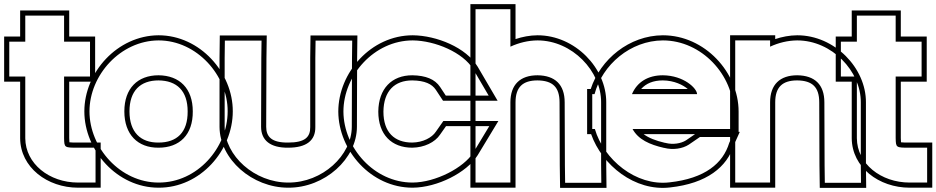

<svg xmlns="http://www.w3.org/2000/svg" viewBox="-128 -825 4565 936"><path d="M184.4 -452V-152C185.5 -105 185.5 -105 252.8 -105H337.8V65H252.8C112 65 -3.8 -27 -4.8 -151V-152V-452H-82.8V-622H-4.8V-664V-749H184.4V-664V-622H225.8H310.8V-452H225.8ZM209.4 -427H335.8V-647H209.4V-774H-29.8V-647H-107.8V-427H-29.8V-150.9C-28.7 -9.3 102.3 90 252.8 90H362.8V-130H252.8C231.2 -130 216.9 -130.3 210.4 -131.3C209.9 -135.4 209.6 -143.1 209.4 -152.3Z M308.2 -282C308.2 -459 459.2 -627 645 -628C831.8 -628 982.8 -457 981.8 -282C981.8 -105 833.8 66 645 65C458.2 65 308.2 -105 308.2 -282ZM478.2 -282C478.2 -169 543.8 -104 645 -105C747.3 -105 812.8 -168 811.8 -282C811.8 -394 747.3 -457 645 -458C542.7 -458 478.2 -394 478.2 -282ZM283.2 -282C283.2 -92.1 442.9 90 644.9 90C849.2 91.1 1006.8 -92.4 1006.8 -281.9C1007.8 -470 847.1 -653 644.9 -653C444 -651.9 283.2 -472.2 283.2 -282ZM503.2 -282C503.2 -382.3 556 -433 644.9 -433C734.1 -432.1 786.8 -382.2 786.8 -281.9C787.6 -179.7 734.4 -130 644.9 -130C557.2 -129.1 503.2 -180.6 503.2 -282Z M967.2 -543 968.2 -627H1147L1145.9 -542L1144.8 -207C1144.8 -141 1189.6 -104 1277 -105C1365.5 -105 1410.4 -140 1409.2 -206V-207V-543L1410.4 -627H1589L1588 -542L1587 -207C1587 -68 1443.8 66 1277 65C1112.5 65 968.2 -66 967.2 -206V-207ZM942.2 -543.1V-205.9C943.4 -49 1100.9 90 1276.9 90C1455.6 91.1 1612 -51.4 1612 -206.9L1613 -541.8L1614.3 -652H1385.7L1384.3 -543.2V-205.8C1385.1 -156.9 1359.1 -130 1276.9 -130C1196.8 -129.1 1169.7 -157.8 1169.7 -206.9L1170.9 -541.8L1172.4 -652H943.5Z M2179.2 -487 2254.2 -359H2045.2L2017.5 -401C1992.2 -439 1947.4 -457 1881.8 -458C1781.8 -458 1717.4 -393 1716.2 -281C1716.2 -169 1780.7 -105 1881.8 -105C1940.5 -106 1992.2 -131 2017.5 -169L2046.3 -210H2257.2L2179.2 -81C2132.5 -7 1995.7 64 1884.2 65H1883C1696.2 65 1547.2 -104 1546.2 -281C1546.2 -458 1696.2 -628 1884.2 -628C1993.4 -627 2130.2 -569 2179.2 -487ZM2200.7 -499.7C2144.8 -593.4 2000.3 -651.9 1884.3 -653C1680.8 -653 1521.2 -471 1521.2 -280.9C1522.3 -91 1680.9 90 1883 90H1884.3C2004.5 88.9 2147.3 16.5 2200.4 -67.9L2301.5 -235H2033.3L1996.9 -183.1C1977.2 -153.4 1933.6 -130.9 1881.6 -130C1794.2 -130 1741.2 -180.8 1741.2 -280.9C1742.3 -381.4 1795.7 -433 1881.7 -433C1943 -432.1 1977.8 -415.6 1996.7 -387.2L2031.7 -334H2297.8Z M2802.4 -20 2803.4 66H2627L2625.9 -19L2624.8 -326C2624.8 -413 2577.6 -457 2492.5 -458C2408.5 -458 2360.2 -413 2360.2 -326V-241V-20V65H2190.2V-20V-241V-326V-695V-780H2360.2V-695V-597.5C2401.7 -616.6 2446.8 -627.7 2492.5 -628C2661.5 -628 2803.4 -478 2802.4 -326ZM2827.4 -20.1V-325.9C2828.5 -492.3 2675.8 -653 2492.4 -653C2455.7 -652.8 2417.8 -645.6 2385.2 -634.4V-805H2165.2V90H2385.2V-326C2385.2 -400.5 2420.4 -433 2492.4 -433C2565.9 -432.1 2599.8 -400.6 2599.8 -325.9L2600.9 -18.8L2602.4 91H2828.7Z M2952.8 -366H3270.2C3270.2 -394 3205.8 -457 3103.5 -458C3031.4 -458 2978 -425.5 2952.8 -366ZM2772 -196H2759.2V-281V-366H2770.4C2808.3 -509.5 2945.3 -627.2 3103.5 -628C3293.2 -628 3447.7 -458 3447.7 -281V-196H3362.7H2955.8C2983.5 -144.9 3039.2 -119.9 3109.2 -104H3110.4C3153 -93 3199 -100 3230 -120L3284 -157H3439.8L3426.8 -128C3396.8 -29 3309.3 45 3135.7 64C2972.2 83.4 2815 -47.4 2772 -196ZM2997.4 -391C3021.5 -418.2 3056.2 -433 3103.4 -433C3158.9 -432.5 3202.1 -410.7 3225 -391ZM3260.2 -171 3216.2 -140.8C3191.4 -125.2 3152.6 -118.9 3116.7 -128.2L3113.6 -129H3112.1C3068.7 -139.1 3033.8 -152.8 3009.9 -171ZM3472.7 -182V-281C3472.7 -471.5 3308.2 -653 3103.4 -653C2939.3 -652.1 2799 -535.9 2751.7 -391H2734.2V-171H2753.7C2807.1 -19.4 2967.1 109.1 3138.5 88.8C3317.8 69.2 3416.6 -10.5 3450.2 -119.2L3478.4 -182Z M3626.2 -597.5C3667.7 -616.6 3712.8 -627.7 3758.5 -628C3927.5 -628 4069.4 -478 4068.4 -326V-20L4069.4 66H3893L3891.9 -19L3890.8 -326C3890.8 -413 3843.6 -457 3758.5 -458C3674.5 -458 3626.2 -413 3626.2 -326V-241V-20V65H3456.2V-20V-241V-326V-543V-628H3626.2ZM3651.2 -634.4V-653H3431.2V90H3651.2V-326C3651.2 -400.5 3686.4 -433 3758.4 -433C3831.9 -432.1 3865.8 -400.6 3865.8 -325.9L3866.9 -18.8L3868.4 91H4094.7L4093.4 -20.1V-325.9C4094.5 -492.3 3941.8 -653 3758.4 -653C3721.7 -652.8 3683.8 -645.6 3651.2 -634.4Z M4238.4 -452V-152C4239.5 -105 4239.5 -105 4306.8 -105H4391.8V65H4306.8C4166 65 4050.2 -27 4049.2 -151V-152V-452H3971.2V-622H4049.2V-664V-749H4238.4V-664V-622H4279.8H4364.8V-452H4279.8ZM4263.4 -427H4389.8V-647H4263.4V-774H4024.2V-647H3946.2V-427H4024.2V-150.9C4025.3 -9.3 4156.3 90 4306.8 90H4416.8V-130H4306.8C4285.2 -130 4270.9 -130.3 4264.4 -131.3C4263.9 -135.4 4263.6 -143.1 4263.4 -152.3Z"/></svg>

Font: Nordica Plus
Style: NordicaClassicBkExtOl
Weight: 900
Version: Version 1.01